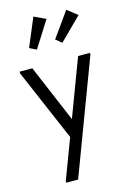

<svg xmlns="http://www.w3.org/2000/svg" viewBox="-142 -788 726 1094"><g transform="rotate(-15 221.5 -241.5)"><path d="M107 230 196 -6 14 -430V-440H89L232 -102L359 -440H429V-430L177 240H107ZM422 -665 292 -536 257 -565 362 -712ZM240 -691 142 -536 101 -556 171 -723Z"/></g></svg>

Font: Tilda Sans
Style: Regular
Weight: 400
Designer: ParaType Ltd
Foundry: ParaType Ltd
Version: Version 1.009